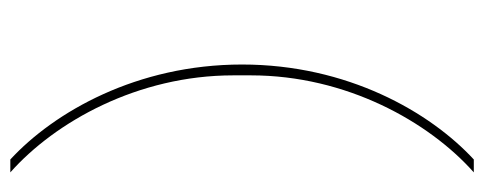

<svg xmlns="http://www.w3.org/2000/svg" viewBox="-303 -497 938 372"><g transform="rotate(90 166.0 -311.0)"><path d="M105 -311C105 -107 197 53 289 138H314C216 51 126 -109 126 -294V-328C126 -513 216 -673 314 -760H289C197 -675 105 -515 105 -311Z"/></g></svg>

Font: IBM Plex Thai Looped Thin
Style: Regular
Weight: 100
Designer: Mike Abbink, Paul van der Laan, Pieter van Rosmalen, Ben Mitchell, Mark Frömberg
Foundry: Bold Monday
Version: Version 1.0